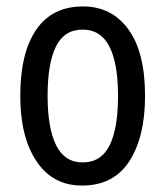

<svg xmlns="http://www.w3.org/2000/svg" viewBox="-20 -567 523 597"><path d="M431 -269Q431 -141 382 -65.5Q333 10 235 10Q144 10 93.5 -65.5Q43 -141 43 -269Q43 -402 92.5 -474.5Q142 -547 238 -547Q327 -547 379 -476Q431 -405 431 -269ZM128 -269Q128 -169 154.5 -115.5Q181 -62 237 -62Q294 -62 320.5 -114.5Q347 -167 347 -269Q347 -370 320 -422.5Q293 -475 237 -475Q180 -475 154 -422.5Q128 -370 128 -269Z"/></svg>

Font: Avrile Sans Condensed
Style: Regular
Weight: 400
Width: 3
Designer: Monotype Design Team
Foundry: Monotype Imaging Inc.
Version: Version 2.001;September 10, 2019;FontCreator 11.5.0.2425 64-